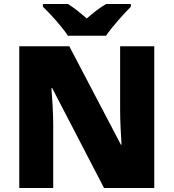

<svg xmlns="http://www.w3.org/2000/svg" viewBox="-20 -947 874 967"><path d="M322 -767H514C545 -813 605 -879 639 -913V-927H515C480 -907 452 -884 417 -854C382 -884 357 -905 322 -927H196V-913C234 -877 292 -813 322 -767ZM757 0V-714H585V-391C585 -342 589 -264 592 -218H589L329 -714H77V0H248V-322C248 -375 243 -457 239 -503H243L504 0Z"/></svg>

Font: Noto Sans Myanmar UI Black
Style: Regular
Weight: 900
Designer: Monotype Design Team
Foundry: Monotype Imaging Inc.
Version: Version 2.103